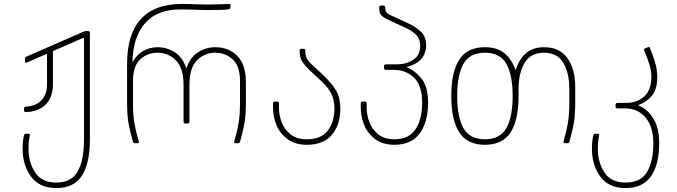

<svg xmlns="http://www.w3.org/2000/svg" viewBox="-20 -728 3440 976"><path d="M95 30Q95 -12 102 -40Q104 -48 109 -48H127Q132 -48 132 -44Q132 -41 128.5 -21.5Q125 -2 125 30Q125 97 158.5 148.5Q192 200 266 200Q343 200 375 143.5Q407 87 407 -20V-532Q407 -538 402 -535L251 -469Q249 -468 249 -465V-300Q249 -235 213.5 -198Q178 -161 112 -158Q102 -158 102 -168V-176Q102 -186 112 -186Q163 -189 191 -218.5Q219 -248 219 -300V-450Q219 -456 214 -453L119 -411Q113 -409 112 -409Q107 -409 107 -417V-429Q107 -434 108.5 -436Q110 -438 114 -440L393 -562Q395 -563 402.5 -566.5Q410 -570 416 -570H427Q437 -570 437 -560V-20Q437 102 396.5 165Q356 228 266 228Q180 228 137.5 169.5Q95 111 95 30Z M930 -386Q947 -437 987 -462.5Q1027 -488 1074 -488Q1143 -488 1186.5 -443.5Q1230 -399 1230 -310V-209Q1230 -143 1223 -103Q1216 -63 1201 -10Q1199 -4 1197 -2Q1195 0 1191 0H1178Q1168 0 1171 -10Q1186 -63 1193 -103Q1200 -143 1200 -209V-316Q1200 -393 1162.5 -426.5Q1125 -460 1074 -460Q1019 -460 981 -421Q943 -382 943 -298V-110Q943 -100 933 -100H923Q913 -100 913 -110V-298Q913 -382 874.5 -421Q836 -460 781 -460Q730 -460 693 -426.5Q656 -393 656 -316V-209Q656 -143 663 -103Q670 -63 685 -10L686 -6Q686 0 678 0H665Q661 0 659 -2Q657 -4 655 -10Q640 -63 633 -103Q626 -143 626 -209V-404Q626 -554 696 -631Q766 -708 906 -708Q937 -708 979 -706L1034 -705Q1066 -705 1102 -706.5Q1138 -708 1144 -708Q1149 -708 1151 -706.5Q1153 -705 1152 -700L1150 -687Q1149 -682 1141 -680Q1118 -677 1031 -677L985 -678Q943 -680 897 -680Q784 -680 724 -617Q664 -554 655 -444Q652 -413 654 -413Q656 -413 659 -420Q677 -451 709 -469.5Q741 -488 781 -488Q828 -488 868 -462.5Q908 -437 925 -386Q928 -381 930 -386Z M1368 -180V-202Q1368 -212 1378 -212H1388Q1398 -212 1398 -202V-180Q1398 -144 1411.5 -107.5Q1425 -71 1456.5 -45.5Q1488 -20 1539 -20Q1613 -20 1646.5 -64.5Q1680 -109 1680 -177Q1680 -220 1664 -252Q1648 -284 1609 -320L1569 -357Q1531 -392 1517 -414Q1503 -436 1503 -470Q1503 -480 1513 -480H1522Q1532 -480 1532 -470Q1532 -445 1540 -430Q1548 -415 1576 -390L1619 -350Q1669 -303 1689.5 -266.5Q1710 -230 1710 -177Q1710 -94 1667.5 -43Q1625 8 1539 8Q1481 8 1442.5 -20Q1404 -48 1386 -90.5Q1368 -133 1368 -180Z M1814 -180V-202Q1814 -212 1824 -212H1834Q1844 -212 1844 -202V-180Q1844 -144 1857.5 -107.5Q1871 -71 1902.5 -45.5Q1934 -20 1985 -20Q2059 -20 2092.5 -71.5Q2126 -123 2126 -205Q2126 -294 2084.5 -333.5Q2043 -373 1981 -373H1942Q1932 -373 1932 -383V-391Q1932 -401 1942 -401H1998Q2047 -401 2081.5 -424.5Q2116 -448 2116 -496Q2116 -528 2097 -549Q2078 -570 2041 -587L1952 -628Q1929 -639 1918.5 -650.5Q1908 -662 1908 -679V-690Q1908 -700 1918 -700H1928Q1938 -700 1938 -690V-687Q1938 -675 1943.5 -667Q1949 -659 1965 -651L2054 -610Q2099 -589 2122.5 -564Q2146 -539 2146 -500Q2146 -415 2053 -389Q2045 -387 2050 -385Q2090 -369 2123 -328Q2156 -287 2156 -205Q2156 -109 2114 -50.5Q2072 8 1985 8Q1927 8 1888.5 -20Q1850 -48 1832 -90.5Q1814 -133 1814 -180Z M2274 -240Q2274 -362 2314.5 -425Q2355 -488 2445 -488Q2503 -488 2539.5 -461Q2576 -434 2597 -382Q2600 -373 2601 -373Q2602 -373 2605 -382Q2622 -432 2656.5 -460Q2691 -488 2745 -488Q2825 -488 2864.5 -432.5Q2904 -377 2904 -286V-209Q2904 -143 2897 -103Q2890 -63 2875 -10Q2873 -4 2871 -2Q2869 0 2864 0H2854Q2842 0 2845 -10Q2860 -63 2867 -103Q2874 -143 2874 -209V-276Q2874 -357 2843.5 -408.5Q2813 -460 2745 -460Q2678 -460 2647 -408.5Q2616 -357 2616 -276V-240Q2616 -118 2575.5 -55Q2535 8 2445 8Q2355 8 2314.5 -55Q2274 -118 2274 -240ZM2445 -20Q2522 -20 2554 -76.5Q2586 -133 2586 -240Q2586 -347 2554 -403.5Q2522 -460 2445 -460Q2368 -460 2336 -403.5Q2304 -347 2304 -240Q2304 -133 2336 -76.5Q2368 -20 2445 -20Z M2989 30Q2989 -12 2996 -40Q2998 -48 3003 -48H3021Q3026 -48 3026 -44Q3026 -41 3022.5 -21.5Q3019 -2 3019 30Q3019 97 3052.5 148.5Q3086 200 3160 200Q3237 200 3269 146.5Q3301 93 3301 0Q3301 -84 3261.5 -130.5Q3222 -177 3158 -177H3119Q3109 -177 3109 -187V-195Q3109 -205 3119 -205H3165Q3219 -205 3255 -238Q3291 -271 3291 -336Q3291 -367 3281.5 -399Q3272 -431 3254 -473Q3251 -478 3257 -481L3274 -488L3278 -489Q3283 -489 3284 -483Q3301 -443 3311 -407.5Q3321 -372 3321 -336Q3321 -273 3293 -240.5Q3265 -208 3229 -196Q3226 -195 3226 -193Q3226 -191 3229 -190Q3272 -173 3301.5 -125Q3331 -77 3331 0Q3331 107 3289.5 167.5Q3248 228 3160 228Q3074 228 3031.5 169.5Q2989 111 2989 30Z"/></svg>

Font: Barlow GEO Thin
Style: Regular
Weight: 100
Designer: Jeremy Tribby
Foundry: Tribby Type
Version: Version 1.408